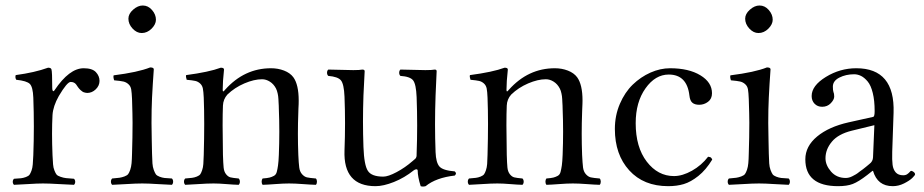

<svg xmlns="http://www.w3.org/2000/svg" viewBox="-20 -667 3359 698"><path d="M101.1 -312Q99.6 -350.6 88.6 -361.8Q77.6 -373 39.1 -377Q34.2 -384.8 37.1 -394Q106.4 -403.3 154.8 -420.9Q165 -420.9 167 -415Q169.9 -406.2 169.9 -348.1Q169.9 -335.9 174.3 -335.4Q175.8 -335.4 178.2 -338.9Q231.9 -418.9 284.2 -418.9Q315.4 -418.9 328.6 -404.8Q341.8 -390.6 341.8 -373Q341.8 -355.5 328.1 -342.3Q314.5 -329.1 296.9 -329.1Q293.5 -329.1 289.8 -330.1Q286.1 -331.1 283.4 -332Q280.8 -333 277.6 -335.7Q274.4 -338.4 272.7 -339.6Q271 -340.8 267.8 -344.7Q264.6 -348.6 263.9 -349.6Q263.2 -350.6 259.8 -355.5L256.8 -359.9Q250 -369.1 236.8 -369.1Q224.1 -369.1 193.8 -317.9Q172.9 -280.8 170.9 -249Q167.5 -186 170.9 -103Q171.9 -82 172.9 -69.6Q173.8 -57.1 178 -46.9Q182.1 -36.6 185.8 -32.2Q189.5 -27.8 200.2 -24.2Q210.9 -20.5 220 -19.5Q229 -18.6 249 -17.1Q253.4 -12.7 253.4 -6.1Q253.4 0.5 249 4.9Q231.4 4.4 194.6 2.2Q157.7 0 136.2 0Q115.7 0 82 2.2Q48.3 4.4 30.8 4.9Q26.4 0.5 26.4 -6.1Q26.4 -12.7 30.8 -17.1Q47.9 -18.1 56.4 -19Q64.9 -20 74.2 -23.4Q83.5 -26.9 87.2 -31.7Q90.8 -36.6 94.5 -46.6Q98.1 -56.6 99.1 -69.3Q100.1 -82 101.1 -103Q105 -207 101.1 -312Z M446.8 -599.1Q446.8 -616.7 463.9 -631.8Q481 -647 499 -647Q518.6 -647 532.7 -630.6Q546.9 -614.3 546.9 -595.2Q546.9 -578.6 531 -562.7Q515.1 -546.9 495.1 -546.9Q477.1 -546.9 461.9 -563.2Q446.8 -579.6 446.8 -599.1ZM532.7 -108.9Q533.2 -86.9 534.2 -73.2Q535.2 -59.6 539.1 -49.1Q543 -38.6 546.6 -33.4Q550.3 -28.3 559.8 -24.7Q569.3 -21 578.1 -20Q586.9 -19 605 -18.1Q609.4 -13.7 609.4 -6.6Q609.4 0.5 605 4.9Q585.9 4.4 552.7 2.2Q519.5 0 497.1 0Q474.1 0 439.9 2.2Q405.8 4.4 387.7 4.9Q383.3 0.5 383.3 -6.6Q383.3 -13.7 387.7 -18.1Q405.8 -19.5 414.3 -20.8Q422.9 -22 432.6 -25.6Q442.4 -29.3 446 -34.2Q449.7 -39.1 453.4 -49.6Q457 -60.1 458.3 -73.5Q459.5 -86.9 460 -108.9Q461.9 -168.5 461.9 -220.7Q461.9 -247.6 460 -307.1Q459 -330.1 457 -341.8Q455.1 -353.5 447 -360.8Q439 -368.2 428.5 -370.6Q418 -373 395 -375Q391.1 -386.7 393.1 -393.1Q481.9 -404.3 525.9 -421.9Q539.1 -421.9 539.1 -415Q535.2 -361.3 532.7 -311.5Q530.8 -271 530.8 -219.7Q530.8 -202.1 531.7 -156.5Q532.7 -110.8 532.7 -108.9Z M798.3 -340.8Q868.2 -418.9 965.3 -418.9Q990.7 -418.9 1012.7 -410.4Q1034.7 -401.9 1046.4 -386.2Q1065.9 -359.4 1065.9 -301.3Q1065.9 -295.4 1065.7 -288.1Q1065.4 -280.8 1064.9 -272Q1064.5 -263.2 1064.5 -257.8Q1061.5 -180.7 1064.5 -104Q1065.9 -73.2 1067.9 -58.1Q1069.8 -43 1078.1 -33.7Q1086.4 -24.4 1095.9 -22.2Q1105.5 -20 1128.4 -18.1Q1132.3 -13.7 1132.3 -6.6Q1132.3 0.5 1128.4 4.9Q1109.9 4.4 1080.8 2.2Q1051.8 0 1030.8 0Q1010.3 0 981.4 2.2Q952.6 4.4 934.6 4.9Q931.2 0.5 931.2 -6.6Q931.2 -13.7 934.6 -18.1Q952.1 -19.5 960 -21.5Q967.8 -23.4 975.6 -27.6Q983.4 -31.7 986.1 -41.7Q988.8 -51.8 990.7 -65.4Q992.7 -79.1 993.7 -104Q997.1 -189 993.7 -271Q993.7 -273.9 993.4 -283Q993.2 -292 992.7 -295.4L992.2 -306.2Q991.7 -313.5 991.2 -317.4Q990.7 -321.3 989.5 -326.9Q988.3 -332.5 986.8 -336.9Q985.4 -341.3 983.4 -345.2Q975.1 -361.3 961.2 -370.1Q947.3 -378.9 932.6 -378.9Q903.8 -378.9 868.4 -363.8Q833 -348.6 806.6 -323.2Q791.5 -306.2 790.5 -283.2Q788.1 -229.5 790.5 -104Q791.5 -72.8 793 -57.9Q794.4 -43 801.8 -33.7Q809.1 -24.4 817.9 -22.2Q826.7 -20 847.7 -18.1Q852.1 -13.7 852.1 -6.6Q852.1 0.5 847.7 4.9Q829.1 4.4 802.5 2.2Q775.9 0 756.3 0Q733.9 0 701.9 2.2Q669.9 4.4 653.3 4.9Q648.9 0.5 648.9 -6.6Q648.9 -13.7 653.3 -18.1Q669.9 -19.5 678.2 -20.5Q686.5 -21.5 695.6 -25.1Q704.6 -28.8 708 -33.4Q711.4 -38.1 714.8 -48.1Q718.3 -58.1 719.2 -70.8Q720.2 -82.5 720.7 -104Q724.1 -225.1 720.7 -312Q719.7 -334 717.5 -345.2Q715.3 -356.4 707.5 -363.5Q699.7 -370.6 689.9 -372.8Q680.2 -375 658.7 -377Q654.8 -388.7 656.7 -394Q739.3 -404.8 782.7 -420.9Q794.4 -420.9 794.4 -414.1Q789.6 -369.6 789.6 -340.8Q789.6 -329.1 797.4 -339.8Z M1345.2 9.8Q1227.5 9.8 1232.4 -120.1Q1236.3 -220.7 1232.4 -315.9Q1230.5 -361.3 1219.5 -374.8Q1208.5 -388.2 1173.3 -391.1Q1168.9 -395.5 1168.9 -402.6Q1168.9 -409.7 1173.3 -414.1Q1243.7 -412.1 1264.6 -412.1Q1287.6 -412.1 1297.4 -414.1Q1305.7 -414.1 1305.7 -408.2Q1302.7 -354.5 1301.3 -319.8Q1297.9 -224.6 1301.3 -132.8Q1303.7 -66.4 1317.4 -45.9Q1330.6 -24.9 1373.5 -24.9Q1391.1 -24.9 1421.9 -41.3Q1452.6 -57.6 1479.5 -81.1L1486.3 -86.9Q1489.7 -89.8 1490.5 -90.6Q1491.2 -91.3 1492.7 -94Q1494.1 -96.7 1494.4 -99.4Q1494.6 -102.1 1494.6 -107.9Q1498.5 -210.9 1494.6 -314Q1492.7 -360.8 1481.9 -374.8Q1471.2 -388.7 1435.5 -391.1Q1431.2 -395.5 1431.2 -402.6Q1431.2 -409.7 1435.5 -414.1Q1505.9 -412.1 1526.4 -412.1Q1550.8 -412.1 1560.5 -414.1Q1567.4 -414.1 1567.4 -408.2Q1564.5 -353 1563.5 -319.8Q1559.6 -213.9 1563.5 -113.8Q1564.9 -76.2 1577.4 -61.8Q1589.8 -47.4 1633.3 -43.9Q1637.7 -39.6 1637.7 -36.4Q1637.7 -33.2 1633.3 -28.8Q1564.9 -21 1527.3 9.8Q1516.6 12.7 1509.3 9.8Q1498.5 -24.9 1498.5 -46.9Q1498 -51.8 1493.4 -51.5Q1488.8 -51.3 1484.4 -47.9Q1450.2 -20.5 1412.1 -5.4Q1374 9.8 1345.2 9.8Z M1830.1 -340.8Q1899.9 -418.9 1997.1 -418.9Q2022.5 -418.9 2044.4 -410.4Q2066.4 -401.9 2078.1 -386.2Q2097.7 -359.4 2097.7 -301.3Q2097.7 -295.4 2097.4 -288.1Q2097.2 -280.8 2096.7 -272Q2096.2 -263.2 2096.2 -257.8Q2093.3 -180.7 2096.2 -104Q2097.7 -73.2 2099.6 -58.1Q2101.6 -43 2109.9 -33.7Q2118.2 -24.4 2127.7 -22.2Q2137.2 -20 2160.2 -18.1Q2164.1 -13.7 2164.1 -6.6Q2164.1 0.5 2160.2 4.9Q2141.6 4.4 2112.5 2.2Q2083.5 0 2062.5 0Q2042 0 2013.2 2.2Q1984.4 4.4 1966.3 4.9Q1962.9 0.5 1962.9 -6.6Q1962.9 -13.7 1966.3 -18.1Q1983.9 -19.5 1991.7 -21.5Q1999.5 -23.4 2007.3 -27.6Q2015.1 -31.7 2017.8 -41.7Q2020.5 -51.8 2022.5 -65.4Q2024.4 -79.1 2025.4 -104Q2028.8 -189 2025.4 -271Q2025.4 -273.9 2025.1 -283Q2024.9 -292 2024.4 -295.4L2023.9 -306.2Q2023.4 -313.5 2022.9 -317.4Q2022.5 -321.3 2021.2 -326.9Q2020 -332.5 2018.6 -336.9Q2017.1 -341.3 2015.1 -345.2Q2006.8 -361.3 1992.9 -370.1Q1979 -378.9 1964.4 -378.9Q1935.5 -378.9 1900.1 -363.8Q1864.7 -348.6 1838.4 -323.2Q1823.2 -306.2 1822.3 -283.2Q1819.8 -229.5 1822.3 -104Q1823.2 -72.8 1824.7 -57.9Q1826.2 -43 1833.5 -33.7Q1840.8 -24.4 1849.6 -22.2Q1858.4 -20 1879.4 -18.1Q1883.8 -13.7 1883.8 -6.6Q1883.8 0.5 1879.4 4.9Q1860.8 4.4 1834.2 2.2Q1807.6 0 1788.1 0Q1765.6 0 1733.6 2.2Q1701.7 4.4 1685.1 4.9Q1680.7 0.5 1680.7 -6.6Q1680.7 -13.7 1685.1 -18.1Q1701.7 -19.5 1710 -20.5Q1718.3 -21.5 1727.3 -25.1Q1736.3 -28.8 1739.7 -33.4Q1743.2 -38.1 1746.6 -48.1Q1750 -58.1 1751 -70.8Q1752 -82.5 1752.4 -104Q1755.9 -225.1 1752.4 -312Q1751.5 -334 1749.3 -345.2Q1747.1 -356.4 1739.3 -363.5Q1731.4 -370.6 1721.7 -372.8Q1711.9 -375 1690.4 -377Q1686.5 -388.7 1688.5 -394Q1771 -404.8 1814.5 -420.9Q1826.2 -420.9 1826.2 -414.1Q1821.3 -369.6 1821.3 -340.8Q1821.3 -329.1 1829.1 -339.8Z M2569.3 -86.9Q2546.4 -49.3 2518.8 -27.3Q2491.2 -5.4 2465.8 2.2Q2440.4 9.8 2409.2 9.8Q2319.8 9.8 2267.6 -47.6Q2215.3 -105 2215.3 -198.2Q2215.3 -247.1 2233.4 -289.3Q2251.5 -331.5 2280.3 -359.4Q2309.1 -387.2 2344.7 -403.1Q2380.4 -418.9 2416 -418.9Q2483.9 -418.9 2526.1 -393.3Q2568.4 -367.7 2568.4 -328.1Q2568.4 -307.6 2554 -296.9Q2539.6 -286.1 2522 -286.1Q2505.9 -286.1 2497.1 -293.5Q2488.3 -300.8 2486.3 -319.8Q2477.5 -396 2411.1 -396Q2362.3 -396 2326.7 -345.9Q2291 -295.9 2291 -219.2Q2291 -131.8 2331.3 -79.3Q2371.6 -26.9 2430.2 -26.9Q2460.9 -26.9 2495.6 -46.4Q2530.3 -65.9 2554.2 -97.2Q2561.5 -96.2 2564 -94.7Q2566.4 -93.3 2569.3 -86.9Z M2689 -599.1Q2689 -616.7 2706.1 -631.8Q2723.1 -647 2741.2 -647Q2760.7 -647 2774.9 -630.6Q2789.1 -614.3 2789.1 -595.2Q2789.1 -578.6 2773.2 -562.7Q2757.3 -546.9 2737.3 -546.9Q2719.2 -546.9 2704.1 -563.2Q2689 -579.6 2689 -599.1ZM2774.9 -108.9Q2775.4 -86.9 2776.4 -73.2Q2777.3 -59.6 2781.2 -49.1Q2785.2 -38.6 2788.8 -33.4Q2792.5 -28.3 2802 -24.7Q2811.5 -21 2820.3 -20Q2829.1 -19 2847.2 -18.1Q2851.6 -13.7 2851.6 -6.6Q2851.6 0.5 2847.2 4.9Q2828.1 4.4 2794.9 2.2Q2761.7 0 2739.3 0Q2716.3 0 2682.1 2.2Q2647.9 4.4 2629.9 4.9Q2625.5 0.5 2625.5 -6.6Q2625.5 -13.7 2629.9 -18.1Q2647.9 -19.5 2656.5 -20.8Q2665 -22 2674.8 -25.6Q2684.6 -29.3 2688.2 -34.2Q2691.9 -39.1 2695.6 -49.6Q2699.2 -60.1 2700.4 -73.5Q2701.7 -86.9 2702.1 -108.9Q2704.1 -168.5 2704.1 -220.7Q2704.1 -247.6 2702.1 -307.1Q2701.2 -330.1 2699.2 -341.8Q2697.3 -353.5 2689.2 -360.8Q2681.2 -368.2 2670.7 -370.6Q2660.2 -373 2637.2 -375Q2633.3 -386.7 2635.3 -393.1Q2724.1 -404.3 2768.1 -421.9Q2781.2 -421.9 2781.2 -415Q2777.3 -361.3 2774.9 -311.5Q2772.9 -271 2772.9 -219.7Q2772.9 -202.1 2773.9 -156.5Q2774.9 -110.8 2774.9 -108.9Z M3158.7 -211.9 3076.7 -191.9Q3027.3 -179.7 3004.2 -151.9Q2981 -124 2981 -91.8Q2981 -66.4 3001.2 -43.2Q3021.5 -20 3054.7 -20Q3060.1 -20 3066.2 -21.5Q3072.3 -22.9 3079.3 -26.6Q3086.4 -30.3 3091.8 -33.4Q3097.2 -36.6 3105 -43L3117.2 -51.8Q3121.1 -54.7 3129.4 -61.5L3140.6 -70.8Q3153.3 -80.1 3153.8 -95.2ZM3153.8 -45.9H3151.9L3132.8 -30.8Q3101.1 -6.3 3080.3 1.7Q3059.6 9.8 3026.9 9.8Q2907.7 9.8 2907.7 -87.9Q2907.7 -135.3 2950.7 -170.9Q2993.2 -206.1 3064.9 -222.2L3154.8 -242.2Q3159.7 -243.7 3159.7 -263.2Q3159.7 -301.8 3152.8 -329.3Q3146 -356.9 3134.3 -370.8Q3122.6 -384.8 3110.4 -390.9Q3098.1 -397 3085 -397Q3055.2 -397 3031.5 -385Q3007.8 -373 3007.8 -352.1Q3007.8 -338.9 3009.8 -333Q3012.7 -327.1 3012.7 -315.9Q3012.7 -304.7 3000.2 -291.7Q2987.8 -278.8 2968.8 -278.8Q2952.1 -278.8 2941.4 -289.8Q2930.7 -300.8 2930.7 -317.9Q2930.7 -355.5 2982.2 -387.2Q3033.7 -418.9 3092.8 -418.9Q3233.9 -418.9 3228.5 -256.8L3223.6 -115.2Q3222.7 -85 3224.9 -67.9Q3227.1 -50.8 3236.3 -40.3Q3245.6 -29.8 3263.7 -29.8Q3272.5 -29.8 3278.3 -33.9Q3284.2 -38.1 3287.4 -42Q3290.5 -45.9 3292.5 -45.9Q3295.9 -45.9 3301.3 -42Q3306.6 -38.1 3306.6 -33.2Q3306.6 -29.8 3296.6 -20Q3286.6 -10.3 3266.6 -0.2Q3246.6 9.8 3225.6 9.8Q3169.9 9.8 3153.8 -45.9Z"/></svg>

Font: Linux Libertine Display G
Style: Regular
Weight: 400
Designer: Philipp H. Poll
Foundry: Philipp H. Poll
Version: Version 5.0.9